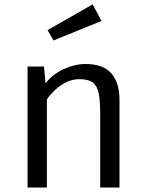

<svg xmlns="http://www.w3.org/2000/svg" viewBox="-20 -837 655 857"><path d="M103.1 0V-540H176.4L183.1 -465.1Q215.9 -506.7 265.1 -529Q314.4 -551.3 361.5 -551.3Q441 -551.3 477.2 -509.2Q513.3 -467.2 513.3 -392.3V0H427.2V-328.7Q427.2 -384.1 421 -417.9Q414.9 -451.8 395.1 -467.7Q375.4 -483.6 334.9 -483.6Q303.1 -483.6 275.1 -469.7Q247.2 -455.9 225.4 -435.1Q203.6 -414.4 189.2 -393.3V0ZM393.3 -817.4 433.3 -743.6 219 -656.4 192.3 -702.6Z"/></svg>

Font: FiraCode Nerd Font
Style: Regular
Weight: 400
Designer: Carrois Corporate, Edenspiekermann AG, Nikita Prokopov
Foundry: Carrois Corporate, Edenspiekermann AG, Nikita Prokopov
Version: Version 6.002;Nerd Fonts 2.2.2